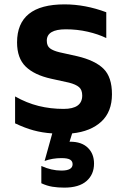

<svg xmlns="http://www.w3.org/2000/svg" viewBox="-20 -595 579 878"><path d="M310 15 298 53H301Q353 53 381.5 80.5Q410 108 410 153Q410 203 375.5 233Q341 263 274 263Q245 263 220 259Q195 255 169 243V164Q215 185 261 185Q312 185 312 156Q312 142 300.5 135Q289 128 261 128Q220 128 184 141L219 15Q173 12 133 1Q93 -10 49 -31V-154Q102 -124 156.5 -110.5Q211 -97 271 -97Q356 -97 356 -158Q356 -184 341.5 -196.5Q327 -209 296 -217L214 -235Q137 -252 97.5 -290.5Q58 -329 58 -401Q58 -575 275 -575Q370 -575 466 -539V-421Q429 -439 381 -450Q333 -461 281 -461Q194 -461 194 -409Q194 -385 208.5 -374Q223 -363 252 -356L333 -338Q414 -319 453 -281Q492 -243 492 -164Q492 -84 443.5 -39Q395 6 310 15Z"/></svg>

Font: Biryani
Style: Bold
Weight: 700
Designer: Dan Reynolds and Mathieu Reguer
Foundry: Dan Reynolds and Mathieu Reguer
Version: Version 1.004; ttfautohint (v1.1) -l 5 -r 5 -G 72 -x 0 -D la